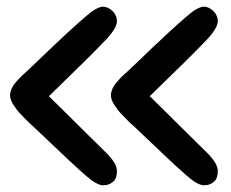

<svg xmlns="http://www.w3.org/2000/svg" viewBox="-20 -554 690 573"><path d="M300 -95Q329 -65 329 -44Q329 -23 320 -14Q307 -1 288 -1Q269 -1 236 -30Q202 -59 83 -173Q81 -175 71.5 -183.5Q62 -192 57.5 -197Q53 -202 44.5 -210.5Q36 -219 31 -225.5Q26 -232 20.5 -240.5Q15 -249 12.5 -256Q10 -263 10 -270Q10 -277 13 -285Q16 -293 19.5 -298.5Q23 -304 31.5 -313.5Q40 -323 45.5 -328Q51 -333 64 -345Q77 -357 83 -363Q193 -469 236 -505Q269 -534 288 -534Q303 -534 318 -519Q329 -506 329 -491Q329 -468 288 -427Q247 -384 126 -267Q178 -215 224.5 -169.5Q271 -124 300 -95ZM601 -95Q630 -65 630 -44Q630 -23 621 -14Q608 -1 589 -1Q570 -1 537 -30Q503 -59 384 -173Q382 -175 372.5 -183.5Q363 -192 358.5 -197Q354 -202 345.5 -210.5Q337 -219 332 -225.5Q327 -232 321.5 -240.5Q316 -249 313.5 -256Q311 -263 311 -270Q311 -277 314 -285Q317 -293 320.5 -298.5Q324 -304 332.5 -313.5Q341 -323 346.5 -328Q352 -333 365 -345Q378 -357 384 -363Q494 -469 537 -505Q570 -534 589 -534Q604 -534 619 -519Q630 -506 630 -491Q630 -468 589 -427Q548 -384 427 -267Q479 -215 525.5 -169.5Q572 -124 601 -95Z"/></svg>

Font: Sniglet
Style: Regular
Weight: 400
Designer: Haley Fiege
Foundry: Haley Fiege, Pablo Impallari, Brenda Gallo
Version: Version 2.000